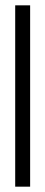

<svg xmlns="http://www.w3.org/2000/svg" viewBox="-20 -700 170 720"><path d="M37 0V-680H93V0Z"/></svg>

Font: Bricolage Grotesque 96pt Condensed ExtraLight
Style: Regular
Weight: 200
Width: 3
Designer: Mathieu Triay
Foundry: Atelier Triay
Version: Version 1.001; ttfautohint (v1.8.4.7-5d5b);gftools[0.9.33.de